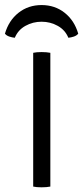

<svg xmlns="http://www.w3.org/2000/svg" viewBox="-38 -756 337 778"><path d="M96.5 -542Q109.5 -545 130.5 -545Q151 -545 166 -542V0Q151 3 130.5 3Q109.5 3 96.5 0ZM279 -619.5Q272.5 -611.5 261.2 -607.8Q250 -604 239 -603Q226 -634.5 196 -651.2Q166 -668 130.5 -668Q95 -668 65 -651.2Q35 -634.5 22 -603Q11 -604 -0.2 -607.8Q-11.5 -611.5 -18 -619.5Q-2.5 -673 37 -704.2Q76.5 -735.5 130.5 -735.5Q184.5 -735.5 224 -704.2Q263.5 -673 279 -619.5Z"/></svg>

Font: Signika Negative SC Light
Style: Regular
Weight: 300
Designer: Anna Giedryś
Foundry: Anna Giedryś
Version: Version 2.000; ttfautohint (v1.8.3) -l 8 -r 50 -G 200 -x 9 -